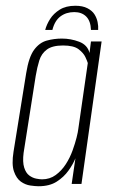

<svg xmlns="http://www.w3.org/2000/svg" viewBox="-20 -639 394 667"><path d="M242 -619Q267 -619 283.5 -610.5Q300 -602 308 -589.5Q316 -577 319 -562.5Q322 -548 321 -535H296Q295 -566 279.5 -581.5Q264 -597 238 -597Q210 -597 190 -582Q170 -567 162 -535H137Q142 -554 154 -573Q166 -592 187.5 -605.5Q209 -619 242 -619ZM114 8Q103 8 85.5 5.5Q68 3 52.5 -8Q37 -19 28.5 -43.5Q20 -68 27 -112L71 -385Q80 -441 98.5 -466Q117 -491 142.5 -498Q168 -505 195 -505Q226 -505 255 -494Q284 -483 291 -455L296 -495H333L263 0H229L242 -89Q234 -69 218 -46.5Q202 -24 177 -8Q152 8 114 8ZM126 -16Q153 -16 173.5 -31Q194 -46 208.5 -68.5Q223 -91 232 -116Q241 -141 246 -161Q251 -181 252 -191L285 -420Q283 -427 276.5 -441Q270 -455 253 -468Q236 -481 199 -481Q162 -481 143 -467Q124 -453 116.5 -429Q109 -405 104 -375L62 -108Q58 -76 64 -57Q70 -38 81.5 -29.5Q93 -21 105.5 -18.5Q118 -16 126 -16Z"/></svg>

Font: Alumni Sans Thin ExtraLight
Style: Italic
Weight: 250
Italic angle: -8°
Version: Version 1.016